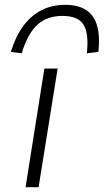

<svg xmlns="http://www.w3.org/2000/svg" viewBox="-20 -776 431 796"><path d="M86 0 164 -492H219L140 0ZM70 -555 25 -561Q45 -626 77.5 -669.5Q110 -713 153.5 -734.5Q197 -756 250 -756Q304 -756 337 -734.5Q370 -713 382.5 -669.5Q395 -626 388 -561L340 -555Q349 -637 326.5 -673.5Q304 -710 239 -710Q175 -710 135 -673.5Q95 -637 70 -555Z"/></svg>

Font: Nunito Sans 7pt Expanded ExtraLight
Style: Italic
Weight: 250
Width: 7
Italic angle: -9°
Designer: Vernon Adams
Foundry: Vernon Adams
Version: Version 3.101;gftools[0.9.27]